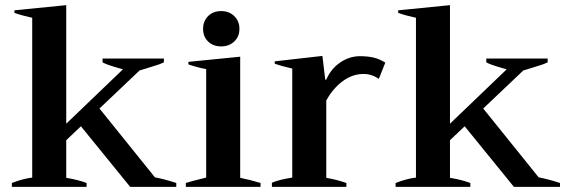

<svg xmlns="http://www.w3.org/2000/svg" viewBox="-20 -725 2207 745"><path d="M664 -15V0H485L294 -235L237 -181V-35Q281 -28 316 -15V0H26V-15Q70 -32 105 -36V-656Q64 -665 36 -675V-685L237 -705V-245L457 -456Q450 -458 422.5 -466Q395 -474 378 -483V-498H616V-483Q602 -476 578 -469Q554 -462 546 -459Q520 -451 522 -452L366 -304L581 -37Q618 -30 664 -15Z M768 -613Q768 -643 787.5 -662.5Q807 -682 838 -682Q869 -682 889 -662.5Q909 -643 909 -613Q909 -583 889 -564Q869 -545 838 -545Q807 -545 787.5 -564Q768 -583 768 -613ZM701 -15Q719 -21 780 -36V-457Q750 -462 711 -475V-485L912 -505V-35Q956 -26 991 -15V0H701Z M1035 -16Q1063 -28 1114 -36V-459Q1070 -469 1046 -478V-487L1231 -508L1242 -416H1246Q1264 -458 1300 -482.5Q1336 -507 1377 -507Q1407 -507 1430 -501.5Q1453 -496 1475 -482L1450 -419Q1422 -438 1391 -438Q1347 -438 1309 -409.5Q1271 -381 1246 -335V-35Q1287 -28 1324 -15V0H1035Z M2153 -15V0H1974L1783 -235L1726 -181V-35Q1770 -28 1805 -15V0H1515V-15Q1559 -32 1594 -36V-656Q1553 -665 1525 -675V-685L1726 -705V-245L1946 -456Q1939 -458 1911.5 -466Q1884 -474 1867 -483V-498H2105V-483Q2091 -476 2067 -469Q2043 -462 2035 -459Q2009 -451 2011 -452L1855 -304L2070 -37Q2107 -30 2153 -15Z"/></svg>

Font: Trirong SemiBold
Style: Regular
Weight: 600
Designer: Katatrad Team
Foundry: CadsonDemak
Version: Version 1.000